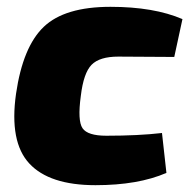

<svg xmlns="http://www.w3.org/2000/svg" viewBox="-20 -531 564 563"><path d="M455 -141 468 -24Q385 12 260 12Q125 12 66 -51.5Q7 -115 27 -256Q47 -394 108.5 -452.5Q170 -511 304 -511Q431 -511 515 -475L491 -364L327 -365Q272 -365 248.5 -341Q225 -317 217 -250Q207 -177 222 -155Q237 -133 292 -133Q386 -133 455 -141Z"/></svg>

Font: Ezarion Extra Bold
Style: Italic
Weight: 800
Italic angle: -8°
Designer: Natanael Gama
Version: Version 1.001;PS 001.001;hotconv 1.0.70;makeotf.lib2.5.58329